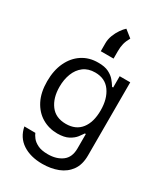

<svg xmlns="http://www.w3.org/2000/svg" viewBox="-251 -941 1111 1275"><g transform="rotate(30 304.5 -303.5)"><path d="M291.2 224.4Q200.3 224.4 139.9 184.7Q79.5 144.9 64.6 68.2L149.1 68.9Q154.1 82.4 168.7 101.7Q183.2 121.1 212.5 135.8Q241.8 150.6 291.2 150.6Q357.2 150.6 400.2 118.6Q443.2 86.6 443.2 18.5V-92.3H436.1Q426.8 -77.8 410 -56.1Q393.1 -34.4 361.7 -17.4Q330.3 -0.4 277 0Q210.9 -0.4 158.6 -31.8Q106.2 -63.2 75.8 -122.7Q45.5 -182.2 45.5 -267Q45.5 -351.2 74.9 -413.5Q104.4 -475.9 157 -510.1Q209.5 -544.4 278.4 -544Q328.5 -544.4 359.4 -528.8Q390.3 -513.1 407.5 -492.2Q424.7 -471.2 434.3 -455.6Q436.4 -452.1 437.5 -450.3H446V-536.9H527V24.1Q527 94.5 495.2 138.7Q463.4 182.9 410 203.7Q356.5 224.4 291.2 224.4ZM294 -83.8Q369.7 -83.8 410 -135.1Q450.3 -186.4 450.3 -277Q450.3 -365.4 410.5 -421.3Q370.7 -477.3 294 -477.3Q240.8 -477.3 205.4 -450.3Q170.1 -423.3 152.5 -377.8Q134.9 -332.4 134.9 -277Q134.9 -191.8 175.1 -137.8Q215.2 -83.8 294 -83.8ZM254.3 -617.9V-680.4Q254.3 -710.2 265.8 -740.1Q277.3 -769.9 294.2 -794.4Q311.1 -818.9 326.7 -832.4L382.1 -788.4Q365.1 -758.5 358.7 -732.8Q352.3 -707 352.3 -676.1V-617.9Z"/></g></svg>

Font: Inter Zeller
Style: Regular
Weight: 400
Designer: Rasmus Andersson; Joe Bland
Foundry: zeller
Version: Version 3.015;git-dec3a8cb1